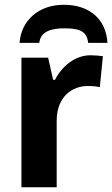

<svg xmlns="http://www.w3.org/2000/svg" viewBox="-20 -786 471 806"><path d="M248 -766C142 -766 69 -700 62 -606H145C150 -658 204 -667 248 -667C301 -667 345 -662 350 -606H431C426 -703 358 -766 248 -766ZM360 -554C295 -554 240 -508 211 -451H203L182 -544H70V0H218V-279C218 -383 286 -425 348 -425C369 -425 388 -423 399 -420L412 -550C400 -552 377 -554 360 -554Z"/></svg>

Font: Noto Sans Display
Style: Bold
Weight: 700
Designer: Monotype Design Team
Foundry: Monotype Imaging Inc.
Version: Version 1.900